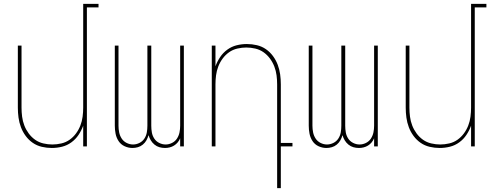

<svg xmlns="http://www.w3.org/2000/svg" viewBox="-20 -755 2540 990"><path d="M247 8Q221 8 195.5 2Q170 -4 149 -18.5Q128 -33 112.5 -54Q97 -75 88 -99Q79 -123 75.5 -148.5Q72 -174 72 -200V-520H91V-200Q91 -177 94 -153.5Q97 -130 105.5 -108Q114 -86 128 -67Q142 -48 161 -34.5Q180 -21 203.5 -15.5Q227 -10 250 -10Q273 -10 296.5 -15.5Q320 -21 339 -34.5Q358 -48 372 -67Q386 -86 394.5 -108Q403 -130 406 -153.5Q409 -177 409 -200V-735H488V-717H428V0H409V-107Q400 -82 385 -59.5Q370 -37 348 -21Q326 -5 300 1.5Q274 8 247 8Z M663 8Q642 8 622.5 -1Q603 -10 591.5 -27.5Q580 -45 576 -65.5Q572 -86 572 -107V-520H591V-107Q591 -89 594.5 -72Q598 -55 607.5 -40.5Q617 -26 633 -18Q649 -10 666 -10Q683 -10 699 -18Q715 -26 724.5 -40.5Q734 -55 737 -72Q740 -89 740 -107V-520H760V-107Q760 -89 763 -72Q766 -55 775.5 -40.5Q785 -26 801 -18Q817 -10 834 -10Q851 -10 867 -18Q883 -26 892.5 -40.5Q902 -55 905.5 -72Q909 -89 909 -107V-520H928V0H909V-42Q904 -30 896 -20.5Q888 -11 877.5 -4.5Q867 2 855 5Q843 8 831 8Q816 8 802 4Q788 0 776.5 -9.5Q765 -19 757.5 -31.5Q750 -44 746 -58Q742 -44 735 -31.5Q728 -19 716.5 -9.5Q705 0 691 4Q677 8 663 8Z M1409 215V-320Q1409 -343 1406 -366.5Q1403 -390 1394.5 -412Q1386 -434 1372 -453Q1358 -472 1339 -485.5Q1320 -499 1296.5 -504.5Q1273 -510 1250 -510Q1227 -510 1203.5 -504.5Q1180 -499 1161 -485.5Q1142 -472 1128 -453Q1114 -434 1105.5 -412Q1097 -390 1094 -366.5Q1091 -343 1091 -320V0H1072V-520H1091V-413Q1100 -438 1115 -460.5Q1130 -483 1152 -499Q1174 -515 1200 -521.5Q1226 -528 1253 -528Q1279 -528 1304.5 -522Q1330 -516 1351 -501.5Q1372 -487 1387.5 -466Q1403 -445 1412 -421Q1421 -397 1424.5 -371.5Q1428 -346 1428 -320V-18H1488V0H1428V215Z M1663 8Q1642 8 1622.5 -1Q1603 -10 1591.5 -27.5Q1580 -45 1576 -65.5Q1572 -86 1572 -107V-520H1591V-107Q1591 -89 1594.5 -72Q1598 -55 1607.5 -40.5Q1617 -26 1633 -18Q1649 -10 1666 -10Q1683 -10 1699 -18Q1715 -26 1724.5 -40.5Q1734 -55 1737 -72Q1740 -89 1740 -107V-520H1760V-107Q1760 -89 1763 -72Q1766 -55 1775.5 -40.5Q1785 -26 1801 -18Q1817 -10 1834 -10Q1851 -10 1867 -18Q1883 -26 1892.5 -40.5Q1902 -55 1905.5 -72Q1909 -89 1909 -107V-520H1928V0H1909V-42Q1904 -30 1896 -20.5Q1888 -11 1877.5 -4.5Q1867 2 1855 5Q1843 8 1831 8Q1816 8 1802 4Q1788 0 1776.5 -9.5Q1765 -19 1757.5 -31.5Q1750 -44 1746 -58Q1742 -44 1735 -31.5Q1728 -19 1716.5 -9.5Q1705 0 1691 4Q1677 8 1663 8Z M2247 8Q2221 8 2195.5 2Q2170 -4 2149 -18.5Q2128 -33 2112.5 -54Q2097 -75 2088 -99Q2079 -123 2075.5 -148.5Q2072 -174 2072 -200V-520H2091V-200Q2091 -177 2094 -153.5Q2097 -130 2105.5 -108Q2114 -86 2128 -67Q2142 -48 2161 -34.5Q2180 -21 2203.5 -15.5Q2227 -10 2250 -10Q2273 -10 2296.5 -15.5Q2320 -21 2339 -34.5Q2358 -48 2372 -67Q2386 -86 2394.5 -108Q2403 -130 2406 -153.5Q2409 -177 2409 -200V-735H2488V-717H2428V0H2409V-107Q2400 -82 2385 -59.5Q2370 -37 2348 -21Q2326 -5 2300 1.5Q2274 8 2247 8Z"/></svg>

Font: Iosevka Thin
Style: Regular
Weight: 100
Monospace: yes
Designer: Belleve Invis
Foundry: Belleve Invis
Version: Version 32.5.0; ttfautohint (v1.8.4)